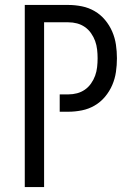

<svg xmlns="http://www.w3.org/2000/svg" viewBox="-20 -755 540 775"><path d="M80 0V-735H256Q283 -735 310.5 -729.5Q338 -724 362 -710Q386 -696 404 -674.5Q422 -653 433 -627.5Q444 -602 448 -574.5Q452 -547 452 -520Q452 -492 448 -464.5Q444 -437 433 -411.5Q422 -386 404 -364.5Q386 -343 362 -329Q338 -315 310.5 -309.5Q283 -304 256 -304H221V-374H256Q274 -374 291 -378.5Q308 -383 322.5 -393Q337 -403 347.5 -418Q358 -433 364 -449.5Q370 -466 372 -484Q374 -502 374 -520Q374 -537 372 -555Q370 -573 364 -589.5Q358 -606 347.5 -621Q337 -636 322.5 -646Q308 -656 291 -660.5Q274 -665 256 -665H158V0Z"/></svg>

Font: Moesevka
Style: Regular
Weight: 400
Monospace: yes
Designer: Belleve Invis
Foundry: Belleve Invis
Version: Version 32.5.0; ttfautohint (v1.8.4)